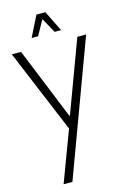

<svg xmlns="http://www.w3.org/2000/svg" viewBox="-177 -933 881 1348"><g transform="rotate(-15 264.0 -259.0)"><path d="M109 341 247 -27 -6 -634H61L272 -114H277L470 -634H534L173 341ZM325 -709 242 -859H298L372 -709ZM158 -709 233 -859H288L205 -709Z"/></g></svg>

Font: Matangi
Style: Regular
Weight: 400
Designer: Prashant Pant
Foundry: The Graphic Ant
Version: Version 3.002